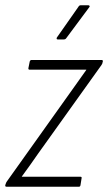

<svg xmlns="http://www.w3.org/2000/svg" viewBox="-25 -710 411 730"><path d="M0 0Q-6 0 -5 -6L-4 -9Q-2 -16 1 -20L249 -368Q263 -387 276 -406Q289 -425 303 -444V-445Q280 -445 258.5 -445Q237 -445 214 -445H88Q82 -445 83 -451L88 -476Q90 -482 95 -482H361Q367 -482 366 -476L365 -473Q365 -469 361 -463L120 -126Q105 -104 89.5 -82.5Q74 -61 58 -39V-38Q79 -38 100.5 -38Q122 -38 144 -38H281Q287 -38 285 -31L281 -6Q280 0 275 0ZM195 -560Q191 -560 190.5 -562Q190 -564 191 -567L273 -684Q276 -690 282 -690H311Q314 -690 315.5 -687.5Q317 -685 314 -682L227 -565Q224 -560 217 -560Z"/></svg>

Font: Sofia Sans Condensed ExtraLight
Style: Italic
Weight: 250
Italic angle: -9°
Version: Version 4.100